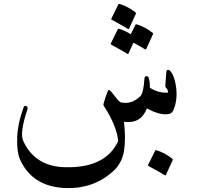

<svg xmlns="http://www.w3.org/2000/svg" viewBox="-20 -730 1032 980"><path d="M829.1 -363.3Q829.6 -373 837.4 -373.3Q845.2 -373.5 851.6 -365.2Q868.7 -343.3 877 -297.4Q889.6 -224.1 864.7 -167Q857.9 -151.9 843.3 -148.4Q797.9 -139.2 730 -176.8Q699.2 -96.7 612.8 -108.4Q623 -22.5 613 40Q603 102.5 557.6 144Q458.5 233.4 319.8 230Q147.9 225.6 83.5 86.9Q65.4 47.9 67.6 -24.9Q69.8 -97.7 100.6 -182.6Q103 -189 108.9 -189.5Q114.7 -189.9 118.7 -185.1Q122.6 -180.2 120.6 -173.8Q79.6 -51.8 98.6 -10.7Q158.2 119.6 311 123.5Q519.5 128.9 583.5 -10.3Q575.2 -86.9 513.7 -183.6Q506.3 -193.8 508.3 -200.2Q521.5 -246.1 531.7 -267.6Q534.7 -273.4 540.5 -269Q546.4 -264.6 567.9 -236.8Q589.4 -209 597.7 -207Q650.9 -195.8 695.8 -238.3Q712.9 -254.9 717.3 -329.6Q717.8 -337.9 723.1 -340.3Q728.5 -342.8 733.9 -339.8Q744.6 -333 745.1 -282.2Q790.5 -252.9 838.4 -257.8Q836.4 -272.9 829.8 -279.3Q823.2 -285.6 823.7 -291ZM584 -707.5Q585.9 -711.4 592.3 -709.5Q634.3 -695.8 670.4 -668Q675.3 -664.1 673.3 -659.2L638.7 -583.5Q636.7 -579.1 628.7 -585Q620.6 -590.8 550.8 -628.9Q546.4 -631.3 548.3 -634.8ZM671.4 -603.5Q673.3 -607.4 679.2 -605.5Q721.2 -591.8 757.3 -564Q762.7 -560.1 760.7 -555.2L726.1 -479.5Q724.1 -475.1 715.8 -481Q709 -485.8 661.1 -512.2L635.7 -456.5Q633.8 -452.1 625.5 -458Q617.2 -463.9 547.9 -502Q543.5 -504.4 545.4 -507.8L581.1 -580.6Q583 -584.5 589.4 -582.5Q620.1 -572.8 647.5 -555.2ZM772 39.1Q773.9 35.2 779.8 37.1Q821.8 50.8 857.9 78.6Q862.8 82.5 861.3 87.4L826.7 163.1Q824.7 167.5 816.4 161.6Q808.1 155.8 738.8 117.7Q734.4 115.2 735.8 111.8Z"/></svg>

Font: Amiri
Style: Slanted
Weight: 400
Italic angle: 9°
Designer: Khaled Hosny
Version: Version 000.107